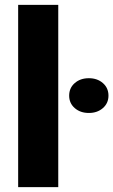

<svg xmlns="http://www.w3.org/2000/svg" viewBox="-20 -770 466 790"><path d="M219.7 0H54.7V-750H219.7ZM264.6 -376.5Q264.6 -408.2 287.6 -428.2Q310.5 -448.2 345.7 -448.2Q380.4 -448.2 403.3 -428.2Q426.3 -408.2 426.3 -376.5Q426.3 -345.2 403.3 -325.2Q380.4 -305.2 345.7 -305.2Q310.5 -305.2 287.6 -325.2Q264.6 -345.2 264.6 -376.5Z"/></svg>

Font: Roboto Black
Style: Regular
Weight: 900
Designer: Google
Version: Version 2.134; 2016